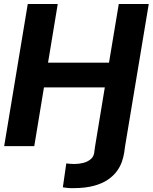

<svg xmlns="http://www.w3.org/2000/svg" viewBox="-20 -748 782 983"><path d="M467 0H620.5L615.4 36.3Q612.2 56.4 603.9 80.4Q595.6 104.4 578.5 128.2Q561.3 152 532.5 171.8Q503.7 191.6 460.2 203.4Q416.6 215.2 355.1 215.2Q338.5 215.7 322.2 213.9Q305.9 212.1 301.8 210.9L319.3 88.7Q327.7 90 340.5 90.8Q353.3 91.6 360.9 91.6Q384.2 91.6 407.1 85.8Q430 80 446.1 65.5Q462.2 51.1 463.5 25ZM1.4 0 122.1 -727.5H275.6L226 -427.3H538.1L588.1 -727.5H741.6L620.5 0H467L516.6 -300.6H205.1L155.5 0Z"/></svg>

Font: Inter Tight
Style: Italic
Weight: 400
Italic angle: -9.39999°
Designer: Rasmus Andersson
Foundry: rsms
Version: Version 3.002